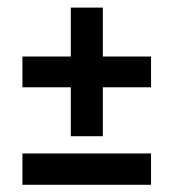

<svg xmlns="http://www.w3.org/2000/svg" viewBox="-20 -550 468 518"><path d="M171 -182.5V-314.5H40.5V-397.5H171V-529.5H257.5V-397.5H387.5V-314.5H257.5V-182.5ZM40.5 -51.5V-136H387.5V-51.5Z"/></svg>

Font: Cabin SemiCondensed SemiBold
Style: Regular
Weight: 600
Width: 4
Designer: Pablo Impallari
Foundry: Pablo Impallari. http://www.impallari.com Igino Marini. http://www.ikern.com
Version: Version 3.001